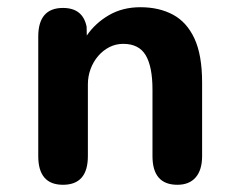

<svg xmlns="http://www.w3.org/2000/svg" viewBox="-20 -507 659 532"><path d="M471.5 5Q402.5 5 402.5 -74.5V-258.5Q402.5 -322 383.8 -353.8Q365 -385.5 321.5 -385.5Q301 -385.5 283.2 -376.5Q265.5 -367.5 252 -351.8Q238.5 -336 231 -315.8Q223.5 -295.5 223.5 -273V-74.5Q223.5 5 154.5 5Q86 5 86 -74.5V-405.5Q86 -485 154.5 -485Q209.5 -485 220 -433L220.5 -408.5Q243.5 -442.5 281.5 -464.8Q319.5 -487 369 -487Q420.5 -487 459 -466.5Q497.5 -446 518.8 -400.2Q540 -354.5 540 -278.5V-74.5Q540 -36 522.2 -15.5Q504.5 5 471.5 5Z"/></svg>

Font: Sono ExtraLight Monospace SemiBold
Style: Regular
Weight: 600
Version: Version 2.112